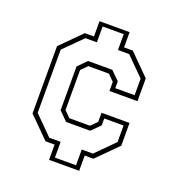

<svg xmlns="http://www.w3.org/2000/svg" viewBox="-128 -805 844 911"><g transform="rotate(20 294.5 -350.0)"><path d="M220 0V-77H174L71 -180V-520L174 -623H220V-700H372V-623H416L519 -520V-405H377.5V-451L347 -481.5H243L212.5 -451V-249L243 -218.5H347L377.5 -249V-295H519V-180L416 -77H372V0ZM242.5 -19.5H349V-99H405.5L496.5 -190.5V-274H399V-239.5L356 -196.5H234.5L191 -240V-461L233.5 -504H356L399 -461.5V-427H496.5V-510.5L405.5 -601.5H349V-681.5H242.5V-601.5H184.5L93 -510V-191L185 -99H242.5Z"/></g></svg>

Font: Tourney Expanded ExtraLight
Style: Regular
Weight: 200
Width: 7
Designer: Tyler Finck
Foundry: Etcetera Type Co
Version: Version 1.010; ttfautohint (v1.8.3)